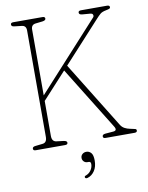

<svg xmlns="http://www.w3.org/2000/svg" viewBox="-96 -769 797 1034"><g transform="rotate(-10 302.0 -252.0)"><path d="M142.5 -61.5Q142.5 -31 166.5 -28L206.5 -23Q224 -20.5 224 -10.5Q224 0 209.5 0H49Q35 0 35 -10.5Q35 -21.5 51.5 -23L91 -27.5Q115 -30 115 -61.5V-643.5Q115 -670 91 -672.5L51.5 -677Q35 -678.5 35 -689.5Q35 -700 49 -700H209Q223 -700 223 -689.5Q223 -679.5 205.5 -677L166.5 -672.5Q142.5 -669.5 142.5 -643.5V-283.5L477.5 -651Q482.5 -656.5 480.2 -664.5Q478 -672.5 465.5 -673.5L422 -677Q405 -678.5 405 -689.5Q405 -700 419 -700H562Q576.5 -700 576.5 -689.5Q576.5 -684.5 572 -682Q567.5 -679.5 552 -676.5Q531 -672.5 521 -664.2Q511 -656 493 -636L294.5 -419L518.5 -56.5Q527 -42.5 540.5 -35.5Q554 -28.5 567.5 -26Q589.5 -21.5 596.5 -19.5Q603.5 -17.5 603.5 -10.5Q603.5 0 589.5 0H430.5Q417 0 417 -10.5Q417 -21.5 434 -23L477.5 -26.5Q502 -28.5 486.5 -53L274 -396.5L142.5 -253ZM312.5 111.5Q300 111.5 292.2 103.2Q284.5 95 284.5 84Q284.5 71.5 293.5 63.5Q302.5 55.5 315.5 55.5Q330.5 55.5 341.2 67.2Q352 79 352 109.5Q352 143 337 165.5Q322 188 298.5 195Q288.5 198 284.5 191.5Q281.5 183 292 180.5Q309.5 174 320 158.2Q330.5 142.5 330.5 125Q330.5 111.5 319.5 111.5Z"/></g></svg>

Font: Fraunces 144pt SuperSoft Thin
Style: Regular
Weight: 100
Version: Version 1.000;[0bf87f6ff]